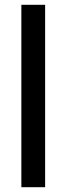

<svg xmlns="http://www.w3.org/2000/svg" viewBox="-20 -780 277 800"><path d="M168 0V-760H69V0Z"/></svg>

Font: Noto Sans Gurmukhi UI Condensed Medium
Style: Regular
Weight: 500
Width: 3
Designer: Jelle Bosma - Monotype Design Team
Foundry: Monotype Imaging Inc.
Version: Version 2.004